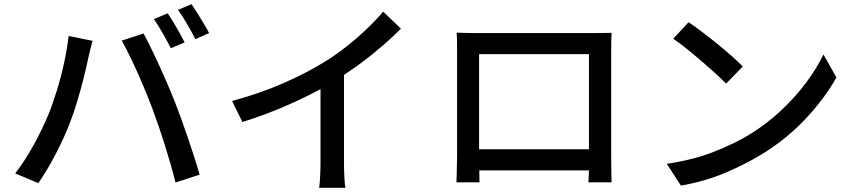

<svg xmlns="http://www.w3.org/2000/svg" viewBox="-20 -850 4040 907"><path d="M772 -787.1Q784.7 -769 799.6 -744.4Q814.5 -719.7 828.4 -694.6Q842.3 -669.4 852.1 -649.9L787.1 -622.1Q772 -651.9 749.5 -691.7Q727.1 -731.4 707 -759.8ZM884.8 -830.1Q897.9 -811 913.6 -786.1Q929.2 -761.2 943.8 -736.6Q958.5 -711.9 967.8 -693.8L902.8 -665Q886.7 -697.3 864.3 -735.8Q841.8 -774.4 820.8 -803.2ZM207 -305.2Q229 -358.4 248.8 -422.9Q268.6 -487.3 283 -553.7Q297.4 -620.1 304.2 -680.2L417 -657.2Q411.6 -638.2 405.8 -613.3Q399.9 -588.4 396 -571.8Q389.6 -539.1 376.2 -485.4Q362.8 -431.6 345.2 -372.6Q327.6 -313.5 308.1 -264.2Q280.8 -194.3 241.2 -118.9Q201.7 -43.5 161.1 15.1L51.8 -30.8Q99.1 -92.3 139.9 -166.7Q180.7 -241.2 207 -305.2ZM700.2 -335.9Q680.7 -388.2 655 -448.7Q629.4 -509.3 603 -564.9Q576.7 -620.6 555.2 -658.2L658.2 -691.9Q678.7 -654.3 705.3 -598.4Q731.9 -542.5 758.5 -481.9Q785.2 -421.4 805.2 -371.1Q819.3 -335 835.7 -290Q852.1 -245.1 868.2 -197.3Q884.3 -149.4 898.7 -104.7Q913.1 -60.1 922.9 -24.9L809.1 12.2Q788.6 -69.8 759.3 -162.8Q730 -255.9 700.2 -335.9Z M1076.2 -373Q1207 -408.2 1317.9 -456.8Q1428.7 -505.4 1512.2 -557.1Q1564 -588.9 1615 -628.9Q1666 -668.9 1710.9 -711.7Q1755.9 -754.4 1790 -794.9L1874 -714.8Q1816.9 -657.2 1748 -601.1Q1679.2 -544.9 1605 -496.1V-81.1Q1605 -50.3 1606.7 -14.9Q1608.4 20.5 1611.8 37.1H1487.8Q1490.2 20.5 1492.2 -14.9Q1494.1 -50.3 1494.1 -81.1V-429.2Q1415 -386.2 1319.6 -345.2Q1224.1 -304.2 1125 -273.9Z M2137.2 -695.8Q2167 -694.3 2191.2 -694.1Q2215.3 -693.8 2233.9 -693.8Q2249 -693.8 2290.5 -693.8Q2332 -693.8 2388.4 -693.8Q2444.8 -693.8 2506.3 -693.8Q2567.9 -693.8 2624 -693.8Q2680.2 -693.8 2721.2 -693.8Q2762.2 -693.8 2776.9 -693.8Q2794.4 -693.8 2819.3 -694.1Q2844.2 -694.3 2869.1 -694.8Q2867.7 -674.8 2867.4 -652.3Q2867.2 -629.9 2867.2 -608.9Q2867.2 -595.7 2867.2 -558.1Q2867.2 -520.5 2867.2 -469Q2867.2 -417.5 2867.2 -361.3Q2867.2 -305.2 2867.2 -254.2Q2867.2 -203.1 2867.2 -166.5Q2867.2 -129.9 2867.2 -118.2Q2867.2 -105 2867.4 -84.5Q2867.7 -64 2867.9 -43.2Q2868.2 -22.5 2868.7 -7.3Q2869.1 7.8 2869.1 11.2H2759.8L2762.2 -44.9H2244.1L2245.1 11.2H2136.2Q2136.7 6.3 2137.2 -17.1Q2137.7 -40.5 2138.4 -69.3Q2139.2 -98.1 2139.2 -118.2Q2139.2 -130.4 2139.2 -167.7Q2139.2 -205.1 2139.2 -256.8Q2139.2 -308.6 2139.2 -364.7Q2139.2 -420.9 2139.2 -472.2Q2139.2 -523.4 2139.2 -560.3Q2139.2 -597.2 2139.2 -608.9Q2139.2 -628.4 2138.9 -652.3Q2138.7 -676.3 2137.2 -695.8ZM2243.2 -145H2762.2V-594.2H2243.2Z M3232.9 -745.1Q3259.3 -727.5 3294.4 -700.9Q3329.6 -674.3 3366.5 -644.5Q3403.3 -614.7 3435.5 -586.2Q3467.8 -557.6 3488.8 -536.1L3410.2 -455.1Q3390.6 -475.1 3359.9 -503.2Q3329.1 -531.2 3293.2 -562Q3257.3 -592.8 3222.7 -620.6Q3188 -648.4 3160.2 -667ZM3129.9 -76.2Q3255.4 -94.7 3353.3 -133.3Q3451.2 -171.9 3522.9 -215.8Q3603.5 -265.6 3670.9 -329.1Q3738.3 -392.6 3788.8 -460.7Q3839.4 -528.8 3870.1 -592.8L3931.2 -483.9Q3877 -386.7 3786.9 -290.3Q3696.8 -193.8 3580.1 -122.1Q3504.4 -75.7 3408.9 -34.9Q3313.5 5.9 3196.8 26.9Z"/></svg>

Font: Source Han Sans CN Medium
Style: Regular
Weight: 500
Designer: Ryoko NISHIZUKA  (kana, bopomofo & ideographs); Paul D. Hunt (Latin, Greek & Cyrillic); Sandoll Communications , Soo-you
Foundry: Adobe
Version: Version 2.004;hotconv 1.0.118;makeotfexe 2.5.65603